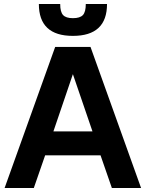

<svg xmlns="http://www.w3.org/2000/svg" viewBox="-20 -933 724 953"><path d="M341.8 -754.9Q172.9 -754.9 172.9 -913.1H278.8Q278.8 -873.5 293.2 -858.2Q307.6 -842.8 341.8 -842.8Q377 -842.8 391.4 -858.2Q405.8 -873.5 405.8 -913.1H511.2Q511.2 -754.9 341.8 -754.9ZM2.9 0 253.9 -700.2H429.2L680.2 0H535.2L479 -162.1H204.1L147.9 0ZM245.1 -280.8H439L341.8 -564.9Z"/></svg>

Font: SUSE
Style: Bold
Weight: 700
Designer: Rene Bieder
Foundry: SUSE
Version: Version 1.000